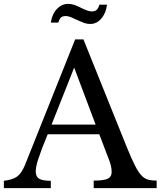

<svg xmlns="http://www.w3.org/2000/svg" viewBox="-26 -974 831 994"><path d="M488 -279H221Q204 -238 192 -206.5Q180 -175 172.5 -152Q165 -129 162 -113Q159 -97 159 -87Q159 -59 177 -48.5Q195 -38 237 -38V0H-6V-38Q17 -41 33.5 -46Q50 -51 62.5 -60Q75 -69 84.5 -83.5Q94 -98 103 -119L363 -770H406L633 -206Q656 -150 673 -116.5Q690 -83 706 -66Q722 -49 740.5 -44Q759 -39 785 -39V0H459V-39Q512 -39 532 -49Q552 -59 552 -82Q552 -92 551 -100.5Q550 -109 547.5 -119Q545 -129 540.5 -141.5Q536 -154 529 -171ZM241 -329H469L358 -624ZM237 -857Q244 -902 269 -928Q294 -954 328 -954Q344 -954 361 -948Q369 -945 380 -940Q391 -935 405 -928Q432 -915 449 -915Q466 -915 474.5 -923Q483 -931 489 -950H528Q523 -907 499 -878.5Q475 -850 442 -850Q424 -850 408 -856Q400 -859 388.5 -864Q377 -869 361 -876Q331 -891 315 -891Q299 -891 290.5 -884Q282 -877 276 -857Z"/></svg>

Font: SVN-Libre Baskerville
Style: Regular
Weight: 400
Designer: Pablo Impallari, Rodrigo Fuenzalida
Foundry: Pablo Impallari, Rodrigo Fuenzalida
Version: Version 1.000; ttfautohint (v1.8.4)